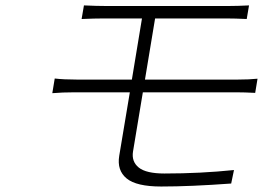

<svg xmlns="http://www.w3.org/2000/svg" viewBox="-20 -684 996 707"><path d="M253.9 -344.1Q210.2 -344.1 172.6 -340.9L181.5 -394.9Q215.2 -391 261.7 -391H465.6L502.8 -616.1H362.9Q328.8 -616.1 280.5 -614L289.1 -664.1Q336.6 -661.9 370.7 -661.9H820.7Q854.4 -661.9 897 -664.1L888.5 -614Q845.2 -616.1 812.9 -616.1H551.1L513.8 -391H856.9Q897.7 -391 928.3 -394.2L919.7 -342Q880 -344.1 849.8 -344.1H506L469.8 -126.1Q463.8 -88.8 491.1 -66.9Q518.5 -45.1 585.6 -45.1Q718.4 -45.1 841.6 -57.9L831.3 -8.2Q681.8 2.8 573.5 2.8Q482.6 2.8 446.4 -26.8Q410.2 -56.5 419 -110.1L458.1 -344.1Z"/></svg>

Font: Karasuma Gothic
Style: Light Italic
Weight: 300
Italic angle: 9.39998°
Designer: Rasmus Andersson / Ryoko Nishizuka
Foundry: rsms
Version: Version 1.00